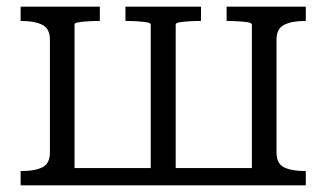

<svg xmlns="http://www.w3.org/2000/svg" viewBox="-20 -557 981 577"><path d="M130 -438Q130 -471 107 -482.5Q84 -494 45 -494H42V-537H280V-494H276Q262 -494 245 -493Q228 -492 216 -490Q204 -488 204 -484V0H42V-43H45Q84 -43 107 -54Q130 -65 130 -99ZM737 -483Q737 -488 724.5 -490Q712 -492 695 -493Q678 -494 664 -494H661V-537H899V-494H896Q857 -494 834 -482.5Q811 -471 811 -438V-99Q811 -65 834 -54Q857 -43 896 -43H899V0H737ZM165 -52H782V0H165ZM357 -494V-537H584V-494H580Q566 -494 549 -493Q532 -492 520 -490Q508 -488 508 -484V0H433V-483Q433 -488 421 -490Q409 -492 392 -493Q375 -494 361 -494Z"/></svg>

Font: Roboto Serif Light
Style: Regular
Weight: 300
Designer: Greg Gazdowicz
Foundry: Commercial Type
Version: Version 1.008